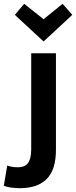

<svg xmlns="http://www.w3.org/2000/svg" viewBox="-90 -804 400 1009"><path d="M14 185Q1 185 -24.5 182.5Q-50 180 -70 172L-52 66Q-28 75 3 75Q43 75 58.5 51Q74 27 74 -18V-524H204V-16Q204 87 156 136Q108 185 14 185ZM139 -586 -12 -726 37 -784 139 -703 239 -784 290 -726Z"/></svg>

Font: Ubuntu Sans
Style: Bold
Weight: 700
Designer: Dalton Maag Ltd
Foundry: Dalton Maag Ltd
Version: Version 1.006; ttfautohint (v1.8.4.7-5d5b)